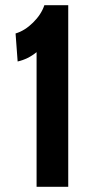

<svg xmlns="http://www.w3.org/2000/svg" viewBox="-20 -720 375 740"><path d="M121 0V-519Q88 -492 48 -483L40 -591Q75.5 -601.5 107.2 -632.8Q139 -664 151 -700H243V0Z"/></svg>

Font: Cabin Condensed
Style: Bold
Weight: 700
Width: 3
Designer: Pablo Impallari
Foundry: Pablo Impallari. http://www.impallari.com Igino Marini. http://www.ikern.com
Version: Version 3.001; ttfautohint (v1.8.3)